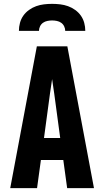

<svg xmlns="http://www.w3.org/2000/svg" viewBox="-20 -975 540 995"><path d="M33 0 171 -735H329L467 0H328L308 -146H192L172 0ZM208 -260H292L261 -490Q258 -509 255.5 -527.5Q253 -546 250 -565Q247 -546 244.5 -527.5Q242 -509 239 -490ZM78 -815Q78 -836 83.5 -856.5Q89 -877 101 -894Q113 -911 130.5 -923.5Q148 -936 167.5 -943Q187 -950 208 -952.5Q229 -955 250 -955Q271 -955 292 -952.5Q313 -950 332.5 -943Q352 -936 369.5 -923.5Q387 -911 399 -894Q411 -877 416.5 -856.5Q422 -836 422 -815H318Q318 -827 312.5 -838.5Q307 -850 297 -857Q287 -864 274.5 -866.5Q262 -869 250 -869Q238 -869 225.5 -866.5Q213 -864 203 -857Q193 -850 187.5 -838.5Q182 -827 182 -815Z"/></svg>

Font: Iosevka Heavy
Style: Regular
Weight: 900
Monospace: yes
Designer: Belleve Invis
Foundry: Belleve Invis
Version: Version 32.5.0; ttfautohint (v1.8.4)